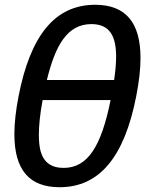

<svg xmlns="http://www.w3.org/2000/svg" viewBox="-20 -762 642 796"><path d="M227.1 14.2C391.6 14.2 495.6 -109.9 544.9 -363.8C556.6 -423.3 562.5 -475.6 562.5 -521.5C562.5 -668 501.5 -742.2 374.5 -742.2C207.5 -742.2 106 -614.3 57.1 -363.8C45.4 -303.7 39.6 -251 39.6 -205.6C39.6 -56.6 102.5 14.2 227.1 14.2ZM174.3 -430.2C209.5 -574.7 259.3 -662.1 358.9 -662.1C434.1 -662.1 461.4 -613.3 461.4 -527.3C461.4 -499 458.5 -466.3 453.1 -430.2ZM243.7 -65.9C192.4 -65.9 161.1 -89.4 148.4 -134.8C143.6 -152.8 141.1 -175.3 141.1 -202.6C141.1 -241.7 146 -290 156.7 -347.2H438.5C399.9 -155.8 344.2 -65.9 243.7 -65.9Z"/></svg>

Font: Hack
Style: Oblique
Weight: 400
Italic angle: -12°
Monospace: yes
Designer: Christopher Simpkins
Foundry: Christopher Simpkins
Version: Version 2.010